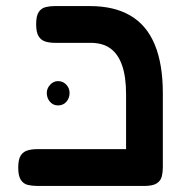

<svg xmlns="http://www.w3.org/2000/svg" viewBox="-20 -603 596 632"><path d="M456 9Q429 9 416 1.5Q403 -6 399 -18.5Q395 -31 395 -45V-293Q395 -350 382 -387.5Q369 -425 343.5 -443.5Q318 -462 278 -462H161Q144 -462 130 -466Q116 -470 107.5 -483Q99 -496 99 -523Q99 -551 107.5 -563.5Q116 -576 130 -579.5Q144 -583 160 -583H276Q356 -583 409.5 -551.5Q463 -520 489.5 -456Q516 -392 516 -296V-52Q516 -36 512.5 -22Q509 -8 496 0.5Q483 9 456 9ZM101 9Q85 9 71 5.5Q57 2 48.5 -11Q40 -24 40 -51Q40 -79 48.5 -91.5Q57 -104 71 -108Q85 -112 101 -112H462L461 9ZM171 -256Q155 -256 144.5 -268Q134 -280 134 -297Q134 -312 145 -324Q156 -336 171 -336Q187 -336 198 -324.5Q209 -313 209 -297Q209 -280 198.5 -268Q188 -256 171 -256Z"/></svg>

Font: Fredoka Expanded Medium
Style: Regular
Weight: 500
Width: 7
Designer: Ben Nathan
Foundry: Milena B. Brandão, Ben Nathan
Version: Version 2.001